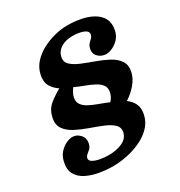

<svg xmlns="http://www.w3.org/2000/svg" viewBox="-223 -891 969 1033"><g transform="rotate(-30 261.5 -375.0)"><path d="M430 -658Q434.5 -680 406.8 -690.8Q379 -701.5 340 -701.5Q296.5 -701.5 268 -683.5Q239.5 -665.5 232.5 -634Q226 -605 246.5 -585.5Q267 -566 302.8 -551.2Q338.5 -536.5 379 -522Q419.5 -507.5 454.5 -489Q489.5 -470.5 508.2 -443.2Q527 -416 518 -375Q510 -340 484.2 -308.8Q458.5 -277.5 419.5 -252Q445 -233.5 457.8 -207.2Q470.5 -181 462 -142Q452.5 -99.5 422.2 -69.5Q392 -39.5 350.2 -20.8Q308.5 -2 264.2 6.5Q220 15 182.5 15Q142 15 99.2 8Q56.5 1 21.8 -16Q-13 -33 -30.5 -62.8Q-48 -92.5 -37.5 -138Q-31 -169.5 -12.2 -190.2Q6.5 -211 28.2 -221.2Q50 -231.5 67 -231.5Q95 -231.5 114.8 -209.5Q134.5 -187.5 127.5 -156Q123.5 -138 113.2 -128.2Q103 -118.5 93.2 -111Q83.5 -103.5 81 -92Q78 -77.5 94.8 -67.8Q111.5 -58 138 -53.2Q164.5 -48.5 190.5 -48.5Q238 -48.5 274.2 -64.8Q310.5 -81 318.5 -116Q324.5 -145 303.8 -164.5Q283 -184 246.8 -198.8Q210.5 -213.5 169.2 -228Q128 -242.5 92.5 -261Q57 -279.5 38 -307Q19 -334.5 28 -375Q37.5 -420 68 -445.2Q98.5 -470.5 138.5 -493Q110 -511.5 94.5 -538.8Q79 -566 88.5 -608Q97 -647 124.2 -676.5Q151.5 -706 189 -725.5Q226.5 -745 267 -755Q307.5 -765 343.5 -765Q387.5 -765 429 -756.8Q470.5 -748.5 501.8 -730.2Q533 -712 547.8 -682.8Q562.5 -653.5 553.5 -612Q547 -583 528.8 -564Q510.5 -545 489 -535.5Q467.5 -526 450.5 -526Q434.5 -526 418.2 -534.2Q402 -542.5 393 -557.8Q384 -573 388.5 -594Q392.5 -612 401.5 -621.8Q410.5 -631.5 418.8 -639Q427 -646.5 430 -658ZM206 -461Q200 -452 192.8 -439.5Q185.5 -427 182 -412Q176.5 -386 188.8 -368.2Q201 -350.5 225.2 -337.8Q249.5 -325 279.5 -314.2Q309.5 -303.5 339 -291Q358.5 -312 364 -338Q369.5 -364.5 356.8 -382.2Q344 -400 319.5 -412.8Q295 -425.5 265 -436.8Q235 -448 206 -461Z"/></g></svg>

Font: Besley* Condensed
Style: Bold Italic
Weight: 700
Width: 3
Italic angle: -13°
Designer: Owen Earl
Foundry: indestructible type*
Version: Version 3.000; ttfautohint (v1.8.3)